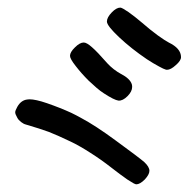

<svg xmlns="http://www.w3.org/2000/svg" viewBox="-20 -769 516 505"><path d="M366.2 -613.3Q325.2 -641.1 293.5 -670.9Q261.2 -701.2 261.2 -712.4Q261.2 -723.1 273.9 -736.3Q286.1 -749 296.4 -749Q300.8 -749 317.9 -737.3Q335 -725.1 354.5 -708.5Q374 -691.4 394.5 -676.3Q415 -661.6 423.8 -657.2Q439.9 -649.4 447.8 -640.1Q456.1 -630.4 456.1 -618.7Q456.1 -609.4 442.4 -597.7Q429.2 -585.4 418.9 -585.4Q418 -585.4 416 -585.9Q410.6 -587.4 398.9 -593.8Q383.3 -602.1 366.2 -613.3ZM253.4 -523.4Q244.1 -529.3 233.9 -538.1Q223.6 -546.9 212.9 -557.1Q193.8 -576.2 179.2 -595.2Q164.1 -614.3 164.1 -622.1Q164.1 -631.8 177.2 -644.5Q189.9 -657.2 200.2 -657.2Q208 -657.2 221.7 -645Q235.4 -633.3 263.2 -601.6Q269.5 -594.7 279.3 -586.9Q289.6 -579.1 297.9 -574.7Q321.8 -562.5 326.7 -547.4Q327.6 -543.9 327.6 -540.5Q327.6 -528.3 315.4 -516.1Q302.7 -503.4 291.5 -504.4Q280.3 -505.9 253.4 -523.4ZM272.9 -328.1Q246.1 -349.1 218.3 -366.7Q190.4 -384.8 166 -396.5Q131.3 -413.1 108.9 -421.9Q86.4 -430.2 48.3 -441.4Q42 -442.9 35.2 -448.2Q28.3 -453.6 25.4 -459.5Q20 -468.8 20 -473.6Q20 -478 25.4 -487.8Q35.2 -505.4 51.8 -507.3Q54.7 -507.8 57.6 -507.8Q73.7 -507.8 103.5 -497.6Q138.7 -485.4 167.5 -472.2Q180.7 -465.8 192.9 -459Q231.4 -438.5 283.7 -399.9Q345.2 -355 359.4 -342.8Q373 -330.1 373 -319.8Q373 -310.1 360.8 -296.9Q348.1 -284.2 338.4 -284.2Q334 -284.2 314.9 -296.9Q295.9 -310.1 272.9 -328.1Z"/></svg>

Font: Casuwalt
Style: Regular
Weight: 400
Designer: Walter E Stewart
Version: 0.1